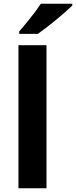

<svg xmlns="http://www.w3.org/2000/svg" viewBox="-20 -1093 404 1020"><path d="M364 -1063V-1073H197C168 -1028 114 -963 82 -926V-913H181C232 -948 326 -1026 364 -1063ZM227 -93V-853H78V-93Z"/></svg>

Font: Noto Sans Kannada UI
Style: Bold
Weight: 700
Designer: Jelle Bosma - Monotype Design Team
Foundry: Monotype Imaging Inc.
Version: Version 2.005